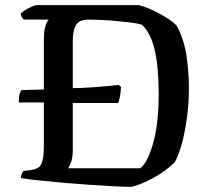

<svg xmlns="http://www.w3.org/2000/svg" viewBox="-20 -724 820 744"><path d="M233 -325 141 -327H53Q53 -350 56.5 -361.5Q60 -373 64 -375L141 -377L233 -382Q291 -382 344 -386Q397 -390 440 -395L449 -387Q448 -365 444.5 -348.5Q441 -332 438 -325ZM490 0Q460 0 415 -2.5Q370 -5 318.5 -8.5Q267 -12 216.5 -16.5Q166 -21 125 -25.5Q84 -30 61 -34Q61 -42 64 -49.5Q67 -57 71 -61L100 -65Q120 -68 130.5 -76Q141 -84 145.5 -105Q150 -126 150 -166V-568Q150 -596 153.5 -613Q157 -630 162 -638.5Q167 -647 169 -648H72Q68 -652 64.5 -658Q61 -664 60 -671Q66 -678 78.5 -685.5Q91 -693 104 -698.5Q117 -704 123 -704H518Q535 -700 555.5 -691.5Q576 -683 597.5 -671.5Q619 -660 637 -647.5Q655 -635 665 -624Q693 -572 702.5 -508.5Q712 -445 712 -385Q712 -324 704.5 -268.5Q697 -213 685 -168.5Q673 -124 657 -95Q642 -80 621 -64.5Q600 -49 576.5 -36Q553 -23 530.5 -13.5Q508 -4 490 0ZM244 -72H524Q541 -86 554 -114.5Q567 -143 576.5 -181Q586 -219 590.5 -263.5Q595 -308 595 -354Q595 -401 592 -443Q589 -485 581.5 -521Q574 -557 561 -584.5Q548 -612 529 -629Q510 -634 475.5 -638Q441 -642 401 -645Q361 -648 323 -648Q286 -648 274 -626Q262 -604 262 -568V-140Q262 -116 256 -98Q250 -80 244 -72Z"/></svg>

Font: Texturina Medium 12pt Medium
Style: Regular
Weight: 500
Version: Version 1.002